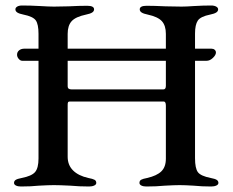

<svg xmlns="http://www.w3.org/2000/svg" viewBox="-20 -674 847 698"><path d="M774 -9Q774 -3 766.5 0.5Q759 4 748 4Q713 4 684 1Q652 -1 633 -1Q615 -1 579 1Q549 4 512 4Q501 4 494 0.5Q487 -3 487 -9Q487 -17 493 -20.5Q499 -24 515 -27Q550 -35 566.5 -51Q583 -67 583 -97V-290Q583 -305 575 -305H234Q229 -305 227.5 -302.5Q226 -300 226 -293V-104Q226 -74 245.5 -54.5Q265 -35 301 -27Q317 -24 323.5 -20.5Q330 -17 330 -9Q330 -3 322.5 0.5Q315 4 304 4Q268 4 236 1Q196 -1 176 -1Q157 -1 121 1Q93 4 56 4Q45 4 38 0.5Q31 -3 31 -9Q31 -16 37 -20Q43 -24 59 -27Q95 -34 107.5 -48.5Q120 -63 120 -98V-453H61Q54 -453 48 -460Q42 -467 42 -475Q42 -485 49.5 -491Q57 -497 68 -497H120V-551Q120 -586 110 -600Q100 -614 65 -621Q50 -624 43 -628.5Q36 -633 36 -640Q36 -646 42.5 -650Q49 -654 61 -654Q90 -654 126 -652Q158 -650 176 -650L230 -651Q268 -653 297 -653Q322 -653 322 -640Q322 -633 315 -628.5Q308 -624 293 -621Q255 -613 240.5 -597Q226 -581 226 -551V-497H583V-551Q583 -581 568.5 -597Q554 -613 517 -621Q502 -624 495 -628.5Q488 -633 488 -640Q488 -653 513 -653Q540 -653 582 -651L640 -650Q657 -650 685 -652Q719 -654 747 -654Q759 -654 766 -650Q773 -646 773 -640Q773 -633 766 -628.5Q759 -624 744 -621Q709 -614 699 -599Q689 -584 689 -552V-497H749Q756 -497 760.5 -493Q765 -489 765 -483Q765 -474 754 -463.5Q743 -453 731 -453H689V-99Q689 -62 699.5 -48Q710 -34 746 -27Q762 -24 768 -20Q774 -16 774 -9ZM583 -362V-453H226V-360Q226 -349 240 -349H574Q583 -349 583 -362Z"/></svg>

Font: EB Garamond Medium
Style: Regular
Weight: 500
Designer: Georg Duffner and Octavio Pardo
Foundry: Georg Duffner
Version: Version 1.000